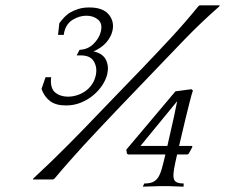

<svg xmlns="http://www.w3.org/2000/svg" viewBox="-20 -693 845 721"><path d="M105.3 -23 103.4 -19H179.4L185.3 -23C203.7 -45 221.7 -66 239.4 -86C257 -106 274.9 -126 293.2 -146C311.5 -166 330.8 -186.7 351 -208C371.3 -229.3 393.3 -252.7 417.2 -278L575.3 -443C607 -476.3 641.4 -512.2 678.6 -550.5C715.8 -588.8 757.4 -628.3 803.5 -669L805.4 -673H729.4L724.5 -669C690.9 -627.7 656.6 -588.2 621.6 -550.5C586.6 -512.8 552.8 -477 520.3 -443L361.2 -278C337.5 -253.3 315.3 -230.3 294.8 -209C274.2 -187.7 253.9 -167 233.9 -147C214 -127 193.5 -106.8 172.5 -86.5C151.4 -66.2 129.1 -45 105.3 -23ZM172 -403H151L135.9 -359C142.8 -339.7 153.4 -324.5 167.9 -313.5C182.3 -302.5 202.2 -297 227.6 -297C247.6 -297 266.2 -300.5 283.5 -307.5C300.8 -314.5 316.2 -323.7 329.8 -335C343.5 -346.3 354.9 -359 364.1 -373C373.3 -387 379.6 -401 382.8 -415C387.3 -434.3 385.7 -452 378 -468C370.4 -484 354.9 -494.7 331.4 -500C352.3 -509.3 368.4 -520.8 379.9 -534.5C391.4 -548.2 398.8 -562.3 402.2 -577C407.6 -600.3 403 -620.8 388.4 -638.5C373.8 -656.2 349.5 -665 315.5 -665C300.2 -665 286.6 -663.2 274.8 -659.5C262.9 -655.8 252.5 -651.3 243.6 -646C234.7 -640.7 227 -634.3 220.3 -627C213.6 -619.7 207.8 -612.7 202.9 -606L197.8 -562H219.8C219.7 -564.7 220.1 -568 221.1 -572C226 -593.3 236.8 -609 253.4 -619C270.1 -629 287 -634 304.4 -634C321.7 -634 336.3 -629.2 348 -619.5C359.8 -609.8 363.4 -595 358.8 -575C354.9 -558.3 345.8 -542.8 331.5 -528.5C317.2 -514.2 299.6 -506.7 278.8 -506L268 -485H283C307.6 -485 324.3 -477.2 333 -461.5C341.8 -445.8 343.9 -428.3 339.4 -409C336.3 -395.7 331.2 -384 323.8 -374C316.5 -364 308.2 -355.8 298.7 -349.5C289.2 -343.2 278.9 -338.3 267.8 -335C256.7 -331.7 245.9 -330 235.2 -330C215.9 -330 199.8 -335.3 186.9 -346C174 -356.7 169.1 -375.7 172 -403ZM456.8 -116 461.1 -113H601.1C596.3 -92.3 592 -75 588.1 -61C584.2 -47 579.6 -35.8 574.4 -27.5C569.1 -19.2 562.4 -13.2 554.2 -9.5C546 -5.8 535.3 -4 521.9 -4L516.2 8C518.8 8 523 7.8 528.8 7.5C534.5 7.2 540.4 7 546.4 7C552.4 7 558.3 6.8 564 6.5C569.8 6.2 574 6 576.6 6H614.6C620 6 629 6.3 641.9 7C654.7 7.7 663.8 8 669.2 8L669.9 -4C657.9 -4 648.8 -5.7 642.6 -9C636.4 -12.3 632.7 -18.3 631.7 -27C630.8 -35.7 631.5 -46.8 634 -60.5C636.4 -74.2 640.2 -91.7 645.1 -113H684.1L688.8 -116L702.8 -142L700.5 -145H652.5C662 -186.3 669.9 -219.5 676 -244.5C682 -269.5 686.9 -289.2 690.6 -303.5C694.2 -317.8 697 -328.3 698.8 -335C700.7 -341.7 702.6 -347.7 704.5 -353L698.7 -358L638.8 -350L454.3 -131ZM507.5 -145 645.3 -313C642.9 -299.7 638.9 -280.5 633.5 -255.5C628 -230.5 619.7 -193.7 608.5 -145Z"/></svg>

Font: Quattrocento
Style: Italic
Weight: 400
Italic angle: -13°
Designer: Pablo Impallari
Foundry: Pablo Impallari, Igino Marini, Branda Gallo
Version: Version 2.000